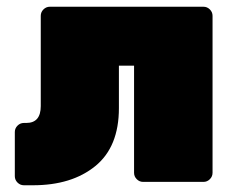

<svg xmlns="http://www.w3.org/2000/svg" viewBox="-20 -540 696 570"><path d="M24 -17V-148Q24 -159 32 -167Q40 -175 51 -175H58Q101 -175 101 -225V-493Q101 -504 109 -512Q117 -520 128 -520H584Q595 -520 603 -512Q611 -504 611 -493V-27Q611 -16 603 -8Q595 0 584 0H405Q394 0 386 -8Q378 -16 378 -27V-345H333V-219Q333 -104 263 -47Q193 10 78 10H51Q40 10 32 2Q24 -6 24 -17Z"/></svg>

Font: Rubik
Style: Regular
Weight: 900
Designer: Hubert & Fischer
Foundry: Hubert & Fischer
Version: Version 1.100